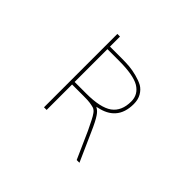

<svg xmlns="http://www.w3.org/2000/svg" viewBox="-175 -1013 1350 1350"><g transform="rotate(45 500.0 -338.5)"><path d="M722.7 76.2 632.8 -126Q610.4 -172.9 597.7 -197.3Q585 -222.7 572.3 -240.2Q558.6 -259.8 540 -265.6Q521.5 -270.5 501.5 -273.4Q481.4 -276.4 439.5 -276.4H324.2V-23.4H297.9V-752.9H324.2V-653.3H439.5Q481.4 -653.3 517.6 -650.4Q551.8 -647.5 592.8 -636.7Q633.8 -626 663.1 -610.4Q691.4 -593.8 710 -562Q728.5 -530.3 728.5 -486.3Q728.5 -399.4 683.6 -349.6Q643.6 -304.7 567.4 -289.1L555.7 -286.1L566.4 -279.3Q584 -268.6 599.6 -245.1Q622.1 -212.9 655.3 -136.7L750 76.2ZM324.2 -301.8H439.5Q580.1 -301.8 641.6 -345.7Q703.1 -390.6 703.1 -486.3Q703.1 -555.7 641.6 -592.8Q581.1 -627.9 439.5 -627.9H324.2Z"/></g></svg>

Font: Mgen+ 1m thin
Style: Regular
Weight: 100
Designer: [Source Han Sans]
Ryoko NISHIZUKA  (kana & ideographs); Paul D. Hunt (Latin, Greek & Cyrillic); Wenlong ZHANG  (bopomofo
Version: Version 1.059.20150602